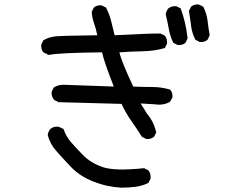

<svg xmlns="http://www.w3.org/2000/svg" viewBox="-20 -784 1040 866"><path d="M526.4 62.5Q460 58.6 399.4 34.2Q338.9 9.8 300.8 -30.3Q262.7 -70.3 233.9 -103Q205.1 -135.7 195.3 -174.8Q197.3 -190.4 207 -202.1Q222.7 -215.8 246.1 -211.9L266.6 -202.1Q276.4 -170.9 298.8 -144.5Q321.3 -118.2 355.5 -83.5Q389.6 -48.8 443.4 -30.3Q497.1 -11.7 629.9 -25.4L649.4 -15.6Q661.1 0 659.2 21.5L649.4 41Q622.1 54.7 590.8 58.6Q559.6 62.5 526.4 62.5ZM639.6 -157.2 620.1 -167Q596.7 -204.1 571.3 -240.2Q545.9 -276.4 528.3 -315.4L244.1 -323.2L224.6 -333Q210.9 -348.6 212.9 -370.1L222.7 -389.6Q244.1 -403.3 274.4 -401.4L493.2 -393.6Q448.2 -508.8 440.4 -547.9Q244.1 -545.9 199.2 -536.1L175.8 -547.9Q164.1 -561.5 166 -583L175.8 -602.5Q201.2 -617.2 231.9 -620.1Q262.7 -623 418.9 -625Q413.1 -654.3 404.3 -678.7Q395.5 -703.1 393.6 -730.5L403.3 -750Q417 -761.7 438.5 -759.8L458 -750Q473.6 -720.7 481.4 -688.5Q489.3 -656.2 497.1 -625Q581.1 -628.9 622.1 -630.9Q663.1 -632.8 704.1 -632.8L723.6 -623Q735.4 -608.4 733.4 -586.9L723.6 -567.4Q676.8 -553.7 623 -552.7Q569.3 -551.8 518.6 -547.9Q528.3 -504.9 581.1 -393.6Q624 -391.6 666 -391.6Q708 -391.6 747.1 -379.9Q759.8 -366.2 757.8 -344.7L747.1 -325.2Q717.8 -307.6 678.7 -313.5L614.3 -317.4L643.6 -270.5Q674.8 -233.4 684.6 -186.5L674.8 -167Q661.1 -155.3 639.6 -157.2ZM781.2 -581.1 761.7 -590.8Q747.1 -621.1 741.2 -654.3Q735.4 -687.5 727.5 -718.8Q729.5 -734.4 739.3 -746.1Q753.9 -757.8 775.4 -755.9L794.9 -746.1Q806.6 -714.8 814.5 -680.7Q822.3 -646.5 826.2 -611.3L816.4 -590.8Q802.7 -579.1 781.2 -581.1ZM880.9 -594.7 861.3 -604.5Q845.7 -634.8 841.8 -668Q837.9 -701.2 832 -734.4L841.8 -753.9Q855.5 -765.6 877 -763.7L896.5 -753.9Q912.1 -724.6 916 -691.4Q919.9 -658.2 925.8 -625L916 -604.5Q902.3 -592.8 880.9 -594.7Z"/></svg>

Font: NaikaiFont
Style: Regular-Lite
Weight: 400
Version: Version 1.67